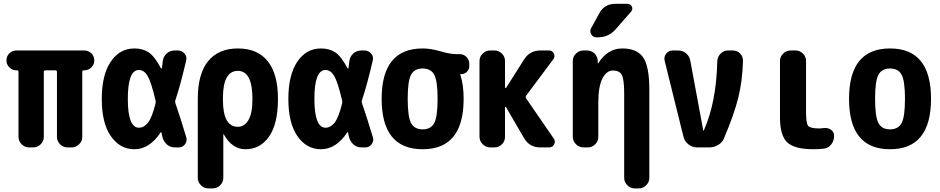

<svg xmlns="http://www.w3.org/2000/svg" viewBox="-20 -790 5040 1029"><path d="M430.7 -519.5Q454.1 -519.5 469.7 -503.9Q485.4 -488.3 485.4 -466.3Q485.4 -444.3 469.7 -428.7Q454.1 -413.1 430.7 -413.1H428.7Q420.9 -413.1 420.9 -405.3V-56.6Q420.9 -33.2 403.8 -16.6Q386.7 0 364.3 0H341.8Q318.4 0 301.8 -17.1Q285.2 -34.2 285.2 -56.6V-404.3Q285.2 -413.1 276.4 -413.1H223.6Q214.8 -413.1 214.8 -404.3V-56.6Q214.8 -33.2 197.8 -16.6Q180.7 0 158.2 0H135.7Q112.3 0 95.7 -17.1Q79.1 -34.2 79.1 -56.6V-405.3Q79.1 -413.1 71.3 -413.1H68.4Q45.9 -413.1 30.3 -428.7Q14.6 -444.3 14.6 -465.8Q14.6 -489.3 30.3 -504.4Q45.9 -519.5 68.4 -519.5Z M813.5 -235.4Q815.4 -244.1 813.5 -252Q790 -351.6 771 -383.3Q752 -415 724.6 -415Q665 -415 665 -260.3Q665 -105.5 724.6 -105.5Q752 -105.5 773.4 -132.8Q794.9 -160.2 813.5 -235.4ZM919.9 -237.3Q942.4 -173.8 978.5 -53.7Q984.4 -34.2 971.7 -17.1Q959 0 938.5 0H917Q891.6 0 874 -16.1Q856.4 -32.2 850.6 -55.7Q849.6 -59.6 847.7 -67.4Q845.7 -75.2 845.7 -79.1Q845.7 -81.1 843.8 -81.5Q841.8 -82 840.8 -80.1Q781.2 9.8 700.2 9.8Q623 9.8 574.2 -60.1Q525.4 -129.9 525.4 -259.8Q525.4 -387.7 573.2 -459Q621.1 -530.3 700.2 -530.3Q745.1 -530.3 776.9 -509.3Q808.6 -488.3 842.8 -423.8Q843.8 -422.9 845.7 -422.9Q847.7 -422.9 847.7 -424.8Q848.6 -430.7 850.1 -443.8Q851.6 -457 852.5 -462.9Q855.5 -487.3 873.5 -503.4Q891.6 -519.5 917 -519.5H932.6Q955.1 -519.5 969.2 -502.9Q983.4 -486.3 977.5 -464.8Q948.2 -337.9 919.9 -252.9Q917 -245.1 919.9 -237.3Z M1254.9 -110.4Q1290 -110.4 1311.5 -146.5Q1333 -182.6 1333 -259.8Q1333 -410.2 1254.9 -410.2Q1174.8 -410.2 1174.8 -264.6V-254.9Q1174.8 -110.4 1254.9 -110.4ZM1469.7 -259.8Q1469.7 -127 1422.4 -58.6Q1375 9.8 1294.9 9.8Q1224.6 9.8 1179.7 -69.3Q1179.7 -70.3 1177.7 -70.3Q1176.8 -70.3 1176.8 -69.3V163.1Q1176.8 186.5 1159.7 203.1Q1142.6 219.7 1120.1 219.7H1096.7Q1073.2 219.7 1056.6 202.6Q1040 185.5 1040 163.1V-259.8Q1040 -393.6 1095.2 -461.9Q1150.4 -530.3 1255.4 -530.3Q1360.4 -530.3 1415 -461.9Q1469.7 -393.6 1469.7 -259.8Z M1813.5 -235.4Q1815.4 -244.1 1813.5 -252Q1790 -351.6 1771 -383.3Q1752 -415 1724.6 -415Q1665 -415 1665 -260.3Q1665 -105.5 1724.6 -105.5Q1752 -105.5 1773.4 -132.8Q1794.9 -160.2 1813.5 -235.4ZM1919.9 -237.3Q1942.4 -173.8 1978.5 -53.7Q1984.4 -34.2 1971.7 -17.1Q1959 0 1938.5 0H1917Q1891.6 0 1874 -16.1Q1856.4 -32.2 1850.6 -55.7Q1849.6 -59.6 1847.7 -67.4Q1845.7 -75.2 1845.7 -79.1Q1845.7 -81.1 1843.8 -81.5Q1841.8 -82 1840.8 -80.1Q1781.2 9.8 1700.2 9.8Q1623 9.8 1574.2 -60.1Q1525.4 -129.9 1525.4 -259.8Q1525.4 -387.7 1573.2 -459Q1621.1 -530.3 1700.2 -530.3Q1745.1 -530.3 1776.9 -509.3Q1808.6 -488.3 1842.8 -423.8Q1843.8 -422.9 1845.7 -422.9Q1847.7 -422.9 1847.7 -424.8Q1848.6 -430.7 1850.1 -443.8Q1851.6 -457 1852.5 -462.9Q1855.5 -487.3 1873.5 -503.4Q1891.6 -519.5 1917 -519.5H1932.6Q1955.1 -519.5 1969.2 -502.9Q1983.4 -486.3 1977.5 -464.8Q1948.2 -337.9 1919.9 -252.9Q1917 -245.1 1919.9 -237.3Z M2183.1 -130.4Q2201.2 -96.7 2245.1 -96.7Q2289.1 -96.7 2307.1 -130.4Q2325.2 -164.1 2325.2 -260.3Q2325.2 -356.4 2307.1 -389.6Q2289.1 -422.9 2245.1 -422.9Q2201.2 -422.9 2183.1 -389.6Q2165 -356.4 2165 -260.3Q2165 -164.1 2183.1 -130.4ZM2442.4 -500Q2464.8 -500 2480 -484.9Q2495.1 -469.7 2495.1 -447.3V-434.6Q2495.1 -418 2482.4 -405.3Q2469.7 -392.6 2453.1 -392.6H2447.3Q2446.3 -392.6 2446.3 -391.6V-390.6Q2447.3 -389.6 2447.3 -388.7Q2464.8 -335 2464.8 -259.8Q2464.8 9.8 2245.1 9.8Q2025.4 9.8 2025.4 -260.3Q2025.4 -530.3 2245.1 -530.3Q2290 -530.3 2340.3 -515.1Q2390.6 -500 2424.8 -500Z M2799.8 -262.7 2948.2 -46.9Q2958 -32.2 2949.7 -16.1Q2941.4 0 2922.9 0H2875Q2818.4 0 2789.1 -48.8L2691.4 -216.8Q2690.4 -217.8 2688.5 -217.3Q2686.5 -216.8 2686.5 -214.8V-56.6Q2686.5 -33.2 2669.9 -16.6Q2653.3 0 2629.9 0H2607.4Q2584 0 2566.9 -17.1Q2549.8 -34.2 2549.8 -56.6V-462.9Q2549.8 -486.3 2566.9 -502.9Q2584 -519.5 2607.4 -519.5H2629.9Q2653.3 -519.5 2669.9 -502.9Q2686.5 -486.3 2686.5 -462.9V-321.3Q2686.5 -319.3 2689 -318.8Q2691.4 -318.4 2692.4 -319.3L2789.1 -471.7Q2819.3 -519.5 2877 -519.5H2922.9Q2939.5 -519.5 2947.8 -503.9Q2956.1 -488.3 2946.3 -473.6L2799.8 -277.3Q2794.9 -269.5 2799.8 -262.7Z M3460 -309.6V163.1Q3460 186.5 3442.9 203.1Q3425.8 219.7 3403.3 219.7H3381.8Q3358.4 219.7 3341.8 202.6Q3325.2 185.5 3325.2 163.1V-290Q3325.2 -364.3 3312.5 -388.2Q3299.8 -412.1 3265.1 -412.1Q3230.5 -412.1 3208.5 -369.1Q3186.5 -326.2 3186.5 -237.3V-56.6Q3186.5 -33.2 3169.9 -16.6Q3153.3 0 3129.9 0H3107.4Q3084 0 3066.9 -17.1Q3049.8 -34.2 3049.8 -56.6V-462.9Q3049.8 -486.3 3066.9 -502.9Q3084 -519.5 3107.4 -519.5H3125Q3149.4 -519.5 3166 -503.4Q3182.6 -487.3 3183.6 -462.9V-451.2Q3183.6 -450.2 3184.6 -450.2Q3186.5 -450.2 3186.5 -451.2Q3236.3 -530.3 3314.9 -530.3Q3393.6 -530.3 3426.8 -482.4Q3460 -434.6 3460 -309.6ZM3277.3 -769.5H3342.8Q3359.4 -769.5 3366.2 -754.9Q3373 -740.2 3362.3 -727.5L3278.3 -631.8Q3241.2 -589.8 3182.6 -589.8H3176.8Q3158.2 -589.8 3148.4 -606.4Q3138.7 -623 3148.4 -639.6L3192.4 -719.7Q3219.7 -769.5 3277.3 -769.5Z M3906.2 -519.5Q3930.7 -519.5 3946.8 -502.9Q3962.9 -486.3 3961.9 -462.9Q3959 -357.4 3937 -267.6Q3915 -177.7 3861.3 -51.8Q3852.5 -27.3 3829.6 -13.7Q3806.6 0 3781.2 0H3714.8Q3690.4 0 3670.4 -15.6Q3650.4 -31.2 3643.6 -54.7L3542 -464.8Q3537.1 -486.3 3550.8 -502.9Q3564.5 -519.5 3585 -519.5H3613.3Q3638.7 -519.5 3657.2 -503.9Q3675.8 -488.3 3679.7 -463.9L3749 -90.8Q3749 -89.8 3750 -89.8Q3752 -89.8 3752 -90.8Q3819.3 -241.2 3824.2 -462.9Q3825.2 -486.3 3842.3 -502.9Q3859.4 -519.5 3881.8 -519.5Z M4394.5 -103.5Q4417 -106.4 4433.6 -94.7Q4450.2 -83 4450.2 -61.5Q4450.2 -35.2 4434.6 -15.6Q4418.9 3.9 4394.5 6.8Q4369.1 9.8 4339.8 9.8Q4237.3 9.8 4198.7 -27.3Q4160.2 -64.5 4160.2 -160.2V-462.9Q4160.2 -486.3 4177.2 -502.9Q4194.3 -519.5 4216.8 -519.5H4243.2Q4266.6 -519.5 4283.2 -502.9Q4299.8 -486.3 4299.8 -462.9V-190.4Q4299.8 -129.9 4311 -115.7Q4322.3 -101.6 4370.1 -101.6Q4377 -101.6 4394.5 -103.5Z M4688 -130.4Q4706.1 -96.7 4750 -96.7Q4793.9 -96.7 4812 -130.4Q4830.1 -164.1 4830.1 -260.3Q4830.1 -356.4 4812 -389.6Q4793.9 -422.9 4750 -422.9Q4706.1 -422.9 4688 -389.6Q4669.9 -356.4 4669.9 -260.3Q4669.9 -164.1 4688 -130.4ZM4530.3 -260.3Q4530.3 -530.3 4750 -530.3Q4969.7 -530.3 4969.7 -260.3Q4969.7 9.8 4750 9.8Q4530.3 9.8 4530.3 -260.3Z"/></svg>

Font: Rounded Mgen+ 1m bold
Style: Bold
Weight: 700
Designer: [Source Han Sans]
Ryoko NISHIZUKA  (kana & ideographs); Paul D. Hunt (Latin, Greek & Cyrillic); Wenlong ZHANG  (bopomofo
Version: Version 1.059.20150602